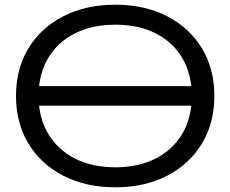

<svg xmlns="http://www.w3.org/2000/svg" viewBox="-20 -783 979 816"><path d="M89 -417H843V-334H89ZM470 13Q345 13 249.5 -36Q154 -85 101 -172.5Q48 -260 48 -375Q48 -491 101 -578Q154 -665 249.5 -714Q345 -763 470 -763Q595 -763 690 -714Q785 -665 838 -578Q891 -491 891 -375Q891 -260 838 -172.5Q785 -85 690 -36Q595 13 470 13ZM470 -72Q569 -72 642 -109.5Q715 -147 755 -215Q795 -283 795 -375Q795 -468 755 -536Q715 -604 642 -641Q569 -678 470 -678Q371 -678 298 -641Q225 -604 184.5 -536Q144 -468 144 -375Q144 -283 184.5 -215Q225 -147 298 -109.5Q371 -72 470 -72Z"/></svg>

Font: Unbounded Light
Style: Regular
Weight: 300
Designer: Luke Prowse, Jean-Baptiste Morizot, Fátima Lázaro, Florian Runge
Foundry: NaN
Version: Version 1.700